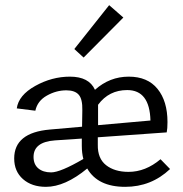

<svg xmlns="http://www.w3.org/2000/svg" viewBox="-20 -719 710 744"><path d="M458 -651 304 -496 268 -529 403 -699ZM602 -102 639 -64Q566 5 465 5Q359 5 318 -66Q232 5 158 5Q103 5 69 -25Q35 -55 35 -105Q35 -205 173 -217L298 -228L299 -292Q300 -335 285 -352Q270 -369 237 -369Q198 -369 161.5 -348.5Q125 -328 117 -290L45 -299Q52 -350 116.5 -386Q181 -422 251 -422Q325 -422 348 -371Q405 -422 479 -422Q552 -422 590.5 -374.5Q629 -327 629 -246Q629 -220 626 -206L359 -187V-158Q358 -105 391 -79Q424 -53 478 -53Q544 -53 602 -102ZM360 -313V-302V-234L563 -252Q560 -370 473 -370Q402 -370 360 -313ZM178 -51Q214 -51 303 -103Q297 -126 297 -154V-182L193 -175Q110 -169 110 -111Q110 -82 128.5 -66.5Q147 -51 178 -51Z"/></svg>

Font: EauTestText Medium
Style: Regular
Weight: 500
Designer: Christian Thalmann (Catharsis Fonts)
Version: Version 0.001;PS 000.001;hotconv 1.0.88;makeotf.lib2.5.64775